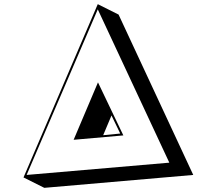

<svg xmlns="http://www.w3.org/2000/svg" viewBox="-20 -831 1040 923"><path d="M93 22 450 -811 550 -761 909 10 193 72ZM108 10 794 -49 450 -786ZM451 -435 573 -180 334 -159ZM476 -181 558 -189 516 -276Z"/></svg>

Font: Rampart One
Style: Regular
Weight: 400
Designer: Fontworks Inc.
Foundry: Fontworks Inc.
Version: Version 1.100